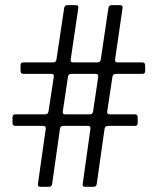

<svg xmlns="http://www.w3.org/2000/svg" viewBox="-20 -723 615 743"><path d="M136.4 0H169C177.2 -0.4 180.4 -3.2 181.8 -11.4L212 -224.4C213.4 -232.6 217 -235.4 225.1 -235.8H320.3C328.5 -235.4 330.6 -232.6 329.9 -224.4L300.1 -11.4C299 -3.2 301.5 -0.4 309.7 0H341.6C349.8 -0.4 353 -3.2 354.4 -11.4L384.6 -224.4C386.4 -232.6 389.6 -235.4 397.7 -235.8H501.4C509.6 -236.2 512.4 -239 512.8 -247.2V-269.2C512.4 -277.3 509.6 -280.2 501.4 -280.5H404.5C396.3 -280.9 393.8 -283.7 394.9 -291.5L415.1 -425.8C416.9 -433.9 420.1 -436.8 428.3 -437.1H530.5C538.7 -437.5 541.5 -440.3 541.9 -448.5L541.5 -470.2C541.2 -478.3 538.4 -481.2 530.2 -481.5H435C426.8 -481.9 424.7 -484.7 425.4 -492.9L454.2 -691.8C455.3 -699.9 452.8 -702.8 444.6 -703.1H412.6C404.5 -702.8 400.9 -699.9 399.5 -691.8L370 -492.9C368.6 -484.7 365.4 -481.9 357.2 -481.5H263.1C255 -481.9 252.5 -484.7 253.6 -492.9L283 -691.8C284.1 -699.9 281.6 -702.8 273.4 -703.1H241.5C233.3 -702.8 230.1 -699.9 228.3 -691.8L198.5 -492.9C196.7 -484.7 193.5 -481.9 185.4 -481.5H70.7C62.5 -481.2 59.7 -478.3 59.3 -470.2L59.7 -448.5C60 -440.3 62.9 -437.5 71 -437.1H178.6C186.8 -436.8 188.9 -433.9 188.2 -425.8L167.6 -291.5C166.2 -283.7 162.6 -280.9 154.5 -280.5H39.8C31.6 -280.2 28.8 -277.3 28.4 -269.2V-247.2C28.8 -239 31.6 -236.2 39.8 -235.8H147C155.2 -235.4 157.7 -232.6 157 -224.4L126.8 -11.4C125.7 -3.2 128.2 -0.4 136.4 0ZM223 -291.5 242.9 -425.8C244.3 -433.9 247.5 -436.8 255.7 -437.1H350.1C358.3 -436.8 360.8 -433.9 360.1 -425.8L340.2 -291.5C338.4 -283.7 335.2 -280.9 327.1 -280.5H232.6C224.4 -280.9 221.9 -283.7 223 -291.5Z"/></svg>

Font: Margiela Serif
Style: Regular
Weight: 400
Designer: Andreas Faust, Stefan Endress
Version: Version 1.002;FEAKit 1.0